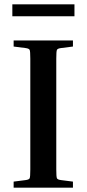

<svg xmlns="http://www.w3.org/2000/svg" viewBox="-20 -867 400 887"><path d="M43 -652V-680H317V-652L262 -645Q246 -643 243 -636.5Q240 -630 240 -596V-84Q240 -50 243 -43.5Q246 -37 262 -35L317 -28V0H43V-28L98 -35Q114 -37 117 -43.5Q120 -50 120 -84V-596Q120 -630 117 -636.5Q114 -643 98 -645ZM324 -847V-792H37V-847Z"/></svg>

Font: Inria Serif
Style: Bold
Weight: 700
Designer: Black Foundry Team
Foundry: Black Foundry
Version: Version 1.000; ttfautohint (v1.8.3)